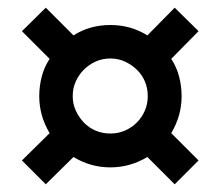

<svg xmlns="http://www.w3.org/2000/svg" viewBox="-20 -607 572 499"><path d="M171 -199 99 -128 37 -190 109 -261Q82 -306 82 -357Q82 -383 88.5 -408Q95 -433 109 -454L37 -526L99 -587L171 -515Q213 -542 267 -542Q320 -542 363 -515L434 -587L496 -526L425 -454Q439 -433 445.5 -408Q452 -383 452 -357Q452 -306 425 -261L496 -190L434 -128L363 -199Q318 -172 267 -172Q215 -172 171 -199ZM267 -455Q246 -455 228.5 -447Q211 -439 198 -426Q185 -413 177 -395.5Q169 -378 169 -357Q169 -337 177 -319.5Q185 -302 198 -288.5Q211 -275 228.5 -267.5Q246 -260 267 -260Q287 -260 304.5 -267.5Q322 -275 335.5 -288.5Q349 -302 356.5 -319.5Q364 -337 364 -357Q364 -378 356.5 -395.5Q349 -413 335.5 -426Q322 -439 304.5 -447Q287 -455 267 -455Z"/></svg>

Font: Osterbar
Style: Regular
Weight: 500
Width: 3
Designer: Peter Wiegel, Basierend auf Erbar schmal-halbfette Grotesk v. Jacob Erbar
Foundry: Peter Wiegel
Version: Version 1.0